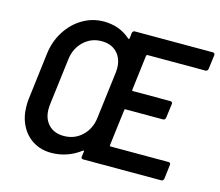

<svg xmlns="http://www.w3.org/2000/svg" viewBox="-102 -839 1124 981"><g transform="rotate(15 460.5 -349.0)"><path d="M898 -600H591Q587 -600 585 -595L562 -408Q562 -403 566 -403H765Q776 -403 776 -391L766 -315Q765 -310 761.5 -306.5Q758 -303 753 -303H554Q549 -303 549 -298L525 -105Q525 -100 529 -100H837Q842 -100 845 -96.5Q848 -93 847 -88L838 -12Q837 -7 833.5 -3.5Q830 0 825 0H411Q406 0 403 -3.5Q400 -7 401 -12L405 -40Q405 -43 403 -44Q401 -45 399 -43Q329 10 244 10Q191 10 149.5 -15Q108 -40 84.5 -85.5Q61 -131 61 -190Q61 -214 63 -227L93 -472Q101 -540 135.5 -594Q170 -648 221.5 -678Q273 -708 332 -708Q416 -708 474 -656Q476 -654 478 -655Q480 -656 481 -659L484 -688Q485 -693 488.5 -696.5Q492 -700 497 -700H910Q921 -700 921 -688L911 -612Q910 -607 906.5 -603.5Q903 -600 898 -600ZM427 -224 458 -474Q459 -481 459 -494Q459 -545 429 -576.5Q399 -608 347 -608Q292 -608 252.5 -570.5Q213 -533 206 -474L175 -224Q174 -217 174 -203Q174 -152 203.5 -121Q233 -90 284 -90Q341 -90 380.5 -127.5Q420 -165 427 -224Z"/></g></svg>

Font: Barlow SemiBold
Style: Italic
Weight: 600
Italic angle: -7°
Designer: Jeremy Tribby
Foundry: Tribby Type
Version: Version 1.408